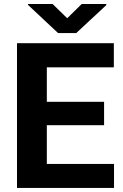

<svg xmlns="http://www.w3.org/2000/svg" viewBox="-20 -923 602 943"><path d="M491.2 -308.1H210V-117.7H540V0H63.5V-710.9H539.1V-592.3H210V-422.9H491.2ZM310.1 -833.5 381.3 -903.3H502V-897.9L354.5 -760.7H265.1L117.7 -898.9V-903.3H238.3Z"/></svg>

Font: RobotoInd
Style: Bold
Weight: 700
Designer: Google
Version: Version 2.001150; 2014